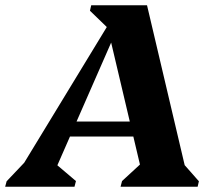

<svg xmlns="http://www.w3.org/2000/svg" viewBox="-75 -710 831 730"><path d="M-55.4 0 -49.8 -20.8 57.4 -133.8 -22.2 -26.8 381.4 -690H484L638.4 -34.4L591.2 -122.8L681.2 -20.8L676.4 0H383.4L389 -21.6L497.4 -121.6L470.4 -28L341.6 -573.6H358.8L123 -35.6L111.4 -108.4L213.8 -21.6L208.2 0ZM138.4 -190.8 149.4 -247.8H486.4L475.4 -190.8ZM348.2 -590.6 267 -669.2 271.8 -690H424.6V-590.6Z"/></svg>

Font: Platypi Light
Style: Italic
Weight: 300
Italic angle: -13°
Designer: David Sargent
Foundry: Bolt Cutter Type
Version: Version 1.200